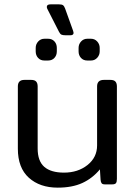

<svg xmlns="http://www.w3.org/2000/svg" viewBox="-20 -847 624 882"><path d="M251 -701 199 -803Q195 -810 195 -815Q195 -827 212 -827H251Q264 -827 269.5 -823Q275 -819 279 -808L316 -705Q318 -699 318 -696Q318 -685 303 -685H281Q268 -685 262 -688Q256 -691 251 -701ZM144 -611V-627Q144 -644 155.5 -656.5Q167 -669 184 -669H201Q219 -669 230 -657Q241 -645 241 -627V-611Q241 -593 230 -581Q219 -569 201 -569H184Q166 -569 155 -581Q144 -593 144 -611ZM341 -611V-627Q341 -644 352.5 -656.5Q364 -669 381 -669H398Q415 -669 426.5 -656.5Q438 -644 438 -627V-611Q438 -594 426.5 -581.5Q415 -569 398 -569H381Q363 -569 352 -581Q341 -593 341 -611ZM62 -164V-450Q62 -480 92 -480H123Q139 -480 146 -472.5Q153 -465 153 -450V-165Q153 -107 183.5 -80.5Q214 -54 274 -54Q338 -54 382 -89Q426 -124 426 -179V-450Q426 -480 457 -480H487Q503 -480 510 -472.5Q517 -465 517 -450V-25Q517 -11 512.5 -5.5Q508 0 495 0H462Q451 0 447 -5Q443 -10 442 -21L439 -69Q405 -28 358.5 -6.5Q312 15 245 15Q163 15 112.5 -30.5Q62 -76 62 -164Z"/></svg>

Font: Mitr Light
Style: Regular
Weight: 300
Designer: Thanarat Vachiruckul
Foundry: Cadson Demak
Version: Version 1.002